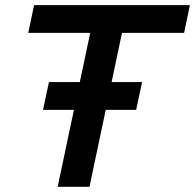

<svg xmlns="http://www.w3.org/2000/svg" viewBox="-20 -723 755 743"><path d="M203.1 0 329.1 -595.7H89.4L111.8 -703.1H714.8L692.4 -595.7H452.1L326.2 0ZM146.5 -297.9 169.4 -405.3H529.8L506.8 -297.9Z"/></svg>

Font: Schibsted Grotesk SemiBold
Style: Italic
Weight: 600
Italic angle: -12°
Designer: Bakken & Baeck AS, Henrik Kongsvoll
Foundry: Schibsted ASA
Version: Version 1.100;gftools[0.9.25]